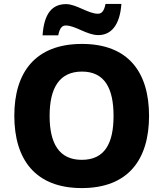

<svg xmlns="http://www.w3.org/2000/svg" viewBox="-20 -949 834 979"><path d="M197 -769H277C285 -811 300 -819 316 -819C364 -819 423 -770 481 -770C545 -770 591 -818 599 -929H518C510 -887 495 -879 479 -879C430 -879 369 -928 317 -928C247 -928 205 -882 197 -769ZM740 -358C740 -580 635 -725 398 -725C160 -725 53 -580 53 -359C53 -136 160 10 397 10C635 10 740 -137 740 -358ZM233 -358C233 -498 281 -584 398 -584C514 -584 559 -498 559 -358C559 -218 514 -134 397 -134C281 -134 233 -218 233 -358Z"/></svg>

Font: Noto Sans Lao ExtraBold
Style: Regular
Weight: 800
Designer: Monotype Design Team
Foundry: Monotype Imaging Inc.
Version: Version 2.003